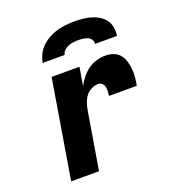

<svg xmlns="http://www.w3.org/2000/svg" viewBox="-134 -846 868 952"><g transform="rotate(-20 300.0 -370.0)"><path d="M79 0 165 -520H312L296 -424Q308 -446 323.5 -465.5Q339 -485 360 -500Q381 -515 404.5 -521.5Q428 -528 452 -528Q474 -528 494 -520.5Q514 -513 526.5 -497.5Q539 -482 545 -462Q551 -442 553 -420.5Q555 -399 553 -377.5Q551 -356 547 -334H400Q402 -346 402.5 -358Q403 -370 400.5 -381.5Q398 -393 389.5 -400.5Q381 -408 369 -408Q350 -408 332 -398.5Q314 -389 302.5 -373Q291 -357 285 -338Q279 -319 276 -301L226 0ZM147 -600Q151 -623 162 -645Q173 -667 191 -683.5Q209 -700 230.5 -711.5Q252 -723 274.5 -729Q297 -735 320 -737.5Q343 -740 366 -740Q389 -740 411 -737.5Q433 -735 453.5 -729Q474 -723 492.5 -711.5Q511 -700 523 -683.5Q535 -667 539 -645Q543 -623 539 -600H423Q425 -613 418.5 -623Q412 -633 400.5 -638Q389 -643 376.5 -644.5Q364 -646 351 -646Q338 -646 324.5 -644.5Q311 -643 298.5 -638Q286 -633 275.5 -623Q265 -613 263 -600Z"/></g></svg>

Font: Iosevka Heavy Extended Oblique
Style: Regular
Weight: 900
Width: 7
Italic angle: -9°
Monospace: yes
Designer: Belleve Invis
Foundry: Belleve Invis
Version: Version 32.5.0; ttfautohint (v1.8.4)